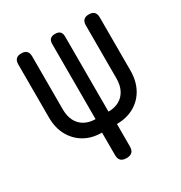

<svg xmlns="http://www.w3.org/2000/svg" viewBox="-175 -867 949 1004"><g transform="rotate(-30 300.0 -365.0)"><path d="M300 10Q277 10 266 -1Q255 -12 255 -35V-170Q195 -170 150 -196Q105 -222 79.5 -268.5Q54 -315 54 -378V-698Q54 -719 64.5 -729.5Q75 -740 96 -740Q117 -740 127.5 -729.5Q138 -719 138 -698V-378Q138 -337 153 -308Q168 -279 196 -263.5Q224 -248 261 -248V-701Q261 -721 270.5 -730.5Q280 -740 300 -740Q320 -740 329.5 -730.5Q339 -721 339 -701V-248Q377 -248 404.5 -263.5Q432 -279 447 -308Q462 -337 462 -378V-698Q462 -719 472.5 -729.5Q483 -740 504 -740Q525 -740 535.5 -729.5Q546 -719 546 -698V-378Q546 -315 521 -268.5Q496 -222 450.5 -196Q405 -170 345 -170V-35Q345 -12 334 -1Q323 10 300 10Z"/></g></svg>

Font: Maple Mono Normal
Style: Regular
Weight: 400
Monospace: yes
Designer: subframe7536
Version: Version 7.000